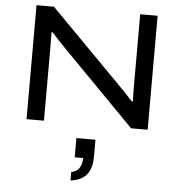

<svg xmlns="http://www.w3.org/2000/svg" viewBox="-65 -748 1076 1153"><g transform="rotate(5 473.0 -171.5)"><path d="M108 0V-687H213L644 -250Q655 -240 670 -223.5Q685 -207 700.5 -191Q716 -175 727 -162H735Q734 -181 733.5 -209.5Q733 -238 733 -260V-687H838V0H738L305 -441Q282 -464 257.5 -490.5Q233 -517 219 -533H212Q212 -516 212.5 -484.5Q213 -453 213 -421V0ZM403 344V293Q434 288 450.5 264.5Q467 241 467 203H416V87H531V188Q531 236 517 269Q503 302 475 320Q447 338 403 344Z"/></g></svg>

Font: Archivo Expanded
Style: Regular
Weight: 400
Width: 7
Designer: Hector Gatti
Foundry: Omnibus-Type
Version: Version 2.001